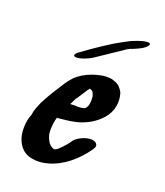

<svg xmlns="http://www.w3.org/2000/svg" viewBox="-185 -811 768 893"><g transform="rotate(30 198.5 -364.5)"><path d="M338 -211C322 -209 308 -202 294 -193C283 -185 268 -173 262 -160C255 -143 246 -128 236 -113C231 -106 226 -99 220 -92L212 -86C211 -85 208 -84 207 -84L198 -86C191 -88 184 -92 178 -97C167 -108 159 -120 153 -135C147 -154 145 -174 145 -194C145 -202 145 -210 146 -217C173 -225 203 -232 231 -244C275 -262 316 -295 340 -336C352 -356 359 -380 359 -404C359 -424 354 -444 345 -463C340 -472 333 -479 324 -486C317 -493 307 -495 298 -498C292 -498 284 -501 277 -501C271 -501 267 -500 263 -500C252 -499 239 -496 229 -492C199 -481 171 -465 147 -444C138 -436 129 -426 121 -416C112 -402 106 -392 99 -377C84 -339 67 -303 55 -266C46 -241 40 -215 37 -189V-171C37 -167 36 -166 36 -165C34 -155 33 -146 33 -137C33 -125 34 -113 36 -101C42 -63 59 -29 91 -8C105 0 121 5 138 5H143C169 5 195 -2 219 -14C285 -46 333 -107 364 -172C367 -179 370 -186 370 -192C370 -196 369 -199 366 -202C361 -209 352 -211 344 -211ZM246 -344C246 -339 243 -334 242 -329L239 -324C238 -321 230 -318 228 -317C220 -313 210 -312 202 -310C192 -310 178 -305 168 -304C169 -304 177 -341 182 -345L207 -404C210 -404 210 -409 210 -410C211 -411 212 -411 213 -411C215 -411 218 -410 219 -410C223 -409 226 -407 229 -405C234 -398 238 -392 241 -385C241 -381 242 -381 242 -380C245 -370 246 -361 246 -352ZM156 -547 266 -653C268 -655 270 -656 271 -658C272 -658 273 -659 274 -660C275 -661 275 -661 275 -661C275 -661 266 -653 266 -653L286 -670L291 -673C291 -673 290 -673 290 -673C285 -673 282 -667 282 -667C282 -667 283 -668 292 -674C286 -670 282 -669 280 -667C277 -665 276 -664 276 -664L281 -667C281 -667 283 -668 284 -669C287 -669 275 -662 273 -662C273 -662 276 -664 277 -665L266 -660C264 -659 263 -659 263 -659C262 -659 265 -660 267 -661C279 -661 297 -675 308 -682C320 -690 332 -699 341 -710C343 -713 350 -721 350 -727C350 -728 350 -730 349 -731C348 -733 345 -734 342 -734C337 -734 330 -732 327 -731C315 -727 302 -720 291 -714C281 -708 271 -702 261 -695C240 -679 219 -662 199 -645C171 -620 144 -594 118 -568L88 -537C79 -529 72 -521 70 -512C70 -506 74 -505 78 -505H83C95 -507 107 -513 118 -519C131 -527 145 -536 156 -547Z"/></g></svg>

Font: Petaluma Script
Style: Regular
Weight: 400
Designer: Daniel Spreadbury
Foundry: Steinberg Media Technologies GmbH
Version: Version 1.10